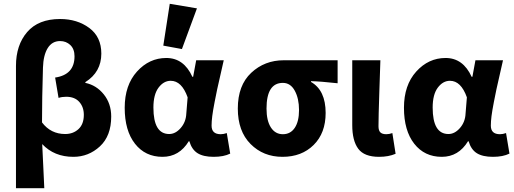

<svg xmlns="http://www.w3.org/2000/svg" viewBox="-20 -813 2704 1010"><path d="M64 177V-466Q64 -576 123 -644.5Q182 -713 296 -713Q386 -713 449.5 -666Q513 -619 513 -531Q513 -434 429 -381V-377Q487 -365 526 -316.5Q565 -268 565 -200Q565 -98 505.5 -43Q446 12 366 12Q265 12 202 -55Q204 -19 207.5 59Q211 137 213 177ZM323 -108Q365 -108 393 -134Q421 -160 421 -209Q421 -250 397 -277Q373 -304 328 -304Q306 -304 288 -298L270 -405Q372 -420 372 -517Q372 -555 350 -576Q328 -597 296 -597Q254 -597 231 -560Q208 -523 206 -457Q201 -295 201 -169Q247 -108 323 -108Z M835 12Q744 12 690 -57Q636 -126 636 -246Q636 -365 700.5 -436.5Q765 -508 855 -508Q947 -508 992 -409H996L1012 -496H1157Q1156 -491 1141.5 -427.5Q1127 -364 1122.5 -343.5Q1118 -323 1109 -276.5Q1100 -230 1096.5 -202Q1093 -174 1093 -152Q1093 -107 1141 -107Q1156 -107 1173 -113L1191 -5Q1157 12 1104 12Q1050 12 1019.5 -7Q989 -26 976 -70H973Q923 12 835 12ZM870 -108Q903 -108 930.5 -139.5Q958 -171 960 -215L967 -301Q936 -388 878 -388Q841 -388 814 -352Q787 -316 787 -247Q787 -108 870 -108ZM839 -573 873 -793 1016 -769 937 -555Z M1231 -242Q1231 -364 1301.5 -430Q1372 -496 1473 -496H1756V-375Q1666 -385 1616 -386V-382Q1693 -338 1693 -219Q1693 -113 1630 -50.5Q1567 12 1466 12Q1365 12 1298 -55.5Q1231 -123 1231 -242ZM1553 -234Q1553 -295 1530.5 -336Q1508 -377 1468 -377Q1382 -377 1382 -242Q1382 -178 1405 -142.5Q1428 -107 1468 -107Q1508 -107 1530.5 -140.5Q1553 -174 1553 -234Z M1974 12Q1896 12 1864.5 -30.5Q1833 -73 1833 -155V-496H1981Q1980 -466 1975.5 -331.5Q1971 -197 1971 -149Q1971 -126 1981 -116.5Q1991 -107 2012 -107Q2028 -107 2044 -113L2061 -4Q2024 12 1974 12Z M2304 12Q2213 12 2159 -57Q2105 -126 2105 -246Q2105 -365 2169.5 -436.5Q2234 -508 2324 -508Q2416 -508 2461 -409H2465L2481 -496H2626Q2625 -491 2610.5 -427.5Q2596 -364 2591.5 -343.5Q2587 -323 2578 -276.5Q2569 -230 2565.5 -202Q2562 -174 2562 -152Q2562 -107 2610 -107Q2625 -107 2642 -113L2660 -5Q2626 12 2573 12Q2519 12 2488.5 -7Q2458 -26 2445 -70H2442Q2392 12 2304 12ZM2339 -108Q2372 -108 2399.5 -139.5Q2427 -171 2429 -215L2436 -301Q2405 -388 2347 -388Q2310 -388 2283 -352Q2256 -316 2256 -247Q2256 -108 2339 -108Z"/></svg>

Font: Toshiba Sans
Style: Bold
Weight: 700
Designer: Paul D. Hunt
Foundry: Toshiba Corporation
Version: Version 2.020;PS 2.0;hotconv 1.0.86;makeotf.lib2.5.63406